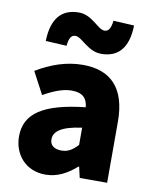

<svg xmlns="http://www.w3.org/2000/svg" viewBox="-93 -917 793 1000"><g transform="rotate(10 303.0 -417.0)"><path d="M216 14C279 14 332 -15 379 -57H383L396 0H541V-323C541 -501 458 -583 311 -583C222 -583 141 -553 66 -508L128 -391C185 -423 232 -441 277 -441C335 -441 359 -414 363 -368C141 -344 47 -279 47 -159C47 -64 111 14 216 14ZM277 -124C240 -124 216 -140 216 -173C216 -213 252 -245 363 -260V-169C337 -141 313 -124 277 -124ZM393 -656C482 -656 534 -710 537 -831L427 -837C422 -794 410 -778 389 -778C354 -778 314 -848 243 -848C154 -848 101 -794 98 -672L209 -666C213 -710 226 -725 246 -725C281 -725 322 -656 393 -656Z"/></g></svg>

Font: Noto Sans CJK KR Black
Style: Regular
Weight: 900
Designer: Ryoko NISHIZUKA (kana & ideographs); Paul D. Hunt (Latin, Greek & Cyrillic); Wenlong ZHANG (bopomofo); Sandoll Communica
Foundry: Adobe Systems Incorporated
Version: Version 1.004;PS 1.004;hotconv 1.0.82;makeotf.lib2.5.63406